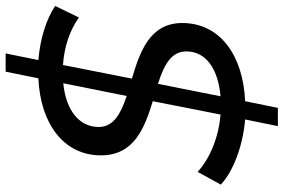

<svg xmlns="http://www.w3.org/2000/svg" viewBox="-178 -682 980 663"><g transform="rotate(-90 311.5 -350.0)"><path d="M583 -567 623 -649C575 -681 508 -701 436 -707L459 -820H396L373 -707C216 -700 107 -619 107 -491C107 -376 202 -340 294 -312L248 -78C171 -84 97 -114 50 -157L6 -77C51 -35 137 -1 231 7L208 120H271L294 7C454 0 564 -81 564 -210C564 -322 466 -356 372 -384L419 -622C481 -618 538 -599 583 -567ZM205 -499C205 -566 263 -612 356 -621L312 -402C253 -422 205 -446 205 -499ZM466 -196C466 -128 405 -86 311 -78L354 -294C416 -274 466 -250 466 -196Z"/></g></svg>

Font: AWKNG-Font Medium
Style: Italic
Weight: 500
Italic angle: -11.3°
Designer: Awakening Church
Foundry: Awakening Church
Version: Version 1.700;PS 001.700;hotconv 1.0.88;makeotf.lib2.5.64775